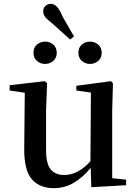

<svg xmlns="http://www.w3.org/2000/svg" viewBox="-20 -955 707 991"><path d="M212.9 -625Q189 -625 170.9 -640.4Q152.8 -655.8 152.8 -682.1Q152.8 -710 170.9 -725.1Q189 -740.2 212.9 -740.2Q236.3 -740.2 254.6 -725.1Q272.9 -710 272.9 -682.1Q272.9 -655.8 254.6 -640.4Q236.3 -625 212.9 -625ZM341.8 -751 256.8 -828.1Q227.1 -851.1 215.1 -865Q203.1 -878.9 203.1 -897Q203.1 -915 215.3 -925Q227.5 -935.1 242.2 -935.1Q259.8 -935.1 273.9 -920.2Q288.1 -905.3 304.2 -867.2L361.8 -767.1ZM444.8 -625Q420.4 -625 402.6 -640.4Q384.8 -655.8 384.8 -682.1Q384.8 -710 402.6 -725.1Q420.4 -740.2 444.8 -740.2Q468.3 -740.2 486.6 -725.1Q504.9 -710 504.9 -682.1Q504.9 -655.8 486.6 -640.4Q468.3 -625 444.8 -625ZM451.2 11.2 448.2 -88.9Q411.1 -42.5 363.5 -13.2Q315.9 16.1 257.8 16.1Q185.1 16.1 144.8 -29.3Q104.5 -74.7 105 -187L107.9 -476.1L29.8 -487.8V-515.1L211.9 -536.1L223.1 -524.9L217.8 -384.8V-181.2Q217.8 -108.4 242.2 -80.1Q266.6 -51.8 311 -51.8Q348.6 -51.8 383.3 -70.8Q418 -89.8 446.8 -123L449.2 -477.1L374 -487.8V-512.2L553.2 -536.1L563 -524.9L559.1 -384.8V-35.2L630.9 -27.8V1Z"/></svg>

Font: Source Han Serif TW SemiBold
Style: Regular
Weight: 600
Designer: Ryoko NISHIZUKA Ë•øÂ°öÊ∂ºÂ≠ê (kana & ideographs); Frank Grie√ühammer (Latin, Greek & Cyrillic); Wenlong ZHANG Âº†ÊñáÈæô 
Foundry: Adobe
Version: Version 2.003;hotconv 1.1.1;makeotfexe 2.6.0